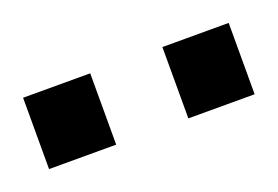

<svg xmlns="http://www.w3.org/2000/svg" viewBox="-33 -742 311 215"><g transform="rotate(-20 122.5 -634.5)"><path d="M0 -592V-677H80V-592ZM166 -592V-677H245V-592Z"/></g></svg>

Font: Saira ExtraCondensed SemiBold
Style: Regular
Weight: 600
Width: 2
Designer: Hector Gatti with collaboration of the Omnibus-Type team
Foundry: Omnibus-Type
Version: Version 1.101